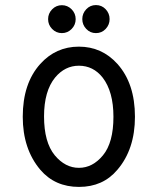

<svg xmlns="http://www.w3.org/2000/svg" viewBox="-20 -732 626 762"><path d="M388.7 -115.7Q430.2 -166 430.2 -268.6Q430.2 -368.7 387.2 -424.3Q350.1 -471.2 293 -471.2Q237.8 -471.2 198.7 -424.3Q154.8 -370.6 154.8 -270Q154.8 -167.5 197.3 -115.7Q238.8 -65.9 293.2 -65.9Q347.7 -65.9 388.7 -115.7ZM140.1 -58.1Q70.3 -140.6 70.3 -268.6Q70.3 -400.9 139.6 -478Q201.7 -546.9 293 -546.9Q384.3 -546.9 446.3 -478Q515.6 -400.4 515.6 -268.6Q515.6 -139.6 445.8 -58.1Q388.7 9.8 293.5 9.8Q198.2 9.8 140.1 -58.1ZM322.3 -695.3Q337.9 -711.9 360.8 -711.9Q383.8 -711.9 399.4 -695.3Q415 -678.7 415 -656.2Q415 -633.8 399.4 -617.2Q383.8 -600.6 360.8 -600.6Q337.9 -600.6 322.3 -617.2Q306.6 -633.8 306.6 -656.2Q306.6 -678.7 322.3 -695.3ZM187 -695.1Q203.1 -711.4 225.6 -711.4Q248 -711.4 264.2 -695.1Q280.3 -678.7 280.3 -656Q280.3 -633.3 264.2 -616.9Q248 -600.6 225.6 -600.6Q203.1 -600.6 187 -616.9Q170.9 -633.3 170.9 -656Q170.9 -678.7 187 -695.1Z"/></svg>

Font: Simply Mono
Style: Book
Weight: 400
Designer: Wojciech Kalinowski "wmk69" (wmk69@o2.pl)
Foundry: Wojciech Kalinowski "wmk69" (wmk69@o2.pl)
Version: Version 1.0.0